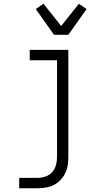

<svg xmlns="http://www.w3.org/2000/svg" viewBox="-20 -785 540 1020"><path d="M82 215V160H179Q200 160 221 153Q242 146 256.5 130Q271 114 277 93Q283 72 283 50V-465H138V-520H343V50Q343 73 339.5 94.5Q336 116 326 136Q316 156 300.5 172Q285 188 265 198Q245 208 223 211.5Q201 215 179 215ZM267 -600 170 -737 211 -765 305 -647 399 -765 440 -737 343 -600Z"/></svg>

Font: Iosevka Fixed SS04 Light
Style: Regular
Weight: 300
Monospace: yes
Designer: Belleve Invis
Foundry: Belleve Invis
Version: Version 32.5.0